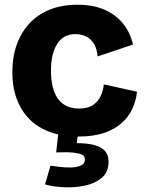

<svg xmlns="http://www.w3.org/2000/svg" viewBox="-20 -562 611 810"><path d="M311 14Q243 14 191 -5Q139 -24 104 -59.5Q69 -95 50.5 -145Q32 -195 32 -257Q32 -321 50.5 -373Q69 -425 104 -463Q139 -501 190 -521.5Q241 -542 307 -542Q373 -542 421 -521Q469 -500 499.5 -462Q530 -424 541 -374L392 -324Q389 -357 376 -378Q363 -399 342.5 -408.5Q322 -418 298 -418Q273 -418 254 -408Q235 -398 222 -378Q209 -358 202 -329.5Q195 -301 195 -264Q195 -211 208.5 -175.5Q222 -140 248.5 -122Q275 -104 313 -104Q352 -104 374 -120Q396 -136 406 -159.5Q416 -183 418 -206L558 -175Q554 -138 538.5 -103.5Q523 -69 493 -42.5Q463 -16 418.5 -1Q374 14 311 14ZM170 216 193 137Q207 139 231 142Q255 145 279.5 144.5Q304 144 321 136.5Q338 129 338 112Q338 107 336.5 101Q335 95 325 90Q315 85 290 82Q265 79 217 81L227 -8H310L304 42Q352 42 381.5 51Q411 60 424.5 77Q438 94 438 120Q438 164 409.5 188Q381 212 338.5 221Q296 230 250.5 228Q205 226 170 216Z"/></svg>

Font: Bricolage Grotesque ExtraBold
Style: Regular
Weight: 800
Designer: Mathieu Triay
Foundry: Atelier Triay
Version: Version 1.001;gftools[0.9.33.dev8+g029e19f]